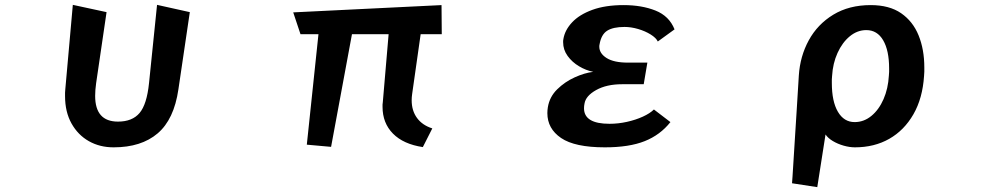

<svg xmlns="http://www.w3.org/2000/svg" viewBox="-20 -596 4040 791"><path d="M627 -576 762 -546 715 -228Q697 -104 629.5 -46.5Q562 11 448 11Q391 11 346 -14.5Q301 -40 274.5 -87.5Q248 -135 248 -200Q248 -207 248 -214Q248 -221 249 -228L280 -576L419 -546L376 -253Q374 -239 373 -226Q372 -213 372 -201Q372 -95 466 -95Q525 -95 555 -130.5Q585 -166 594 -254Z M1722 10Q1642 -2 1599 -45.5Q1556 -89 1556 -156Q1556 -161 1556 -165.5Q1556 -170 1557 -174L1581 -455H1430L1344 9L1244 0L1292 -455H1218L1188 -545L1799 -575L1800 -455H1713L1678 -209Q1677 -202 1676.5 -196Q1676 -190 1676 -183Q1676 -140 1698 -110Q1720 -80 1761 -67Z M2742 -93Q2700 -40 2636 -14.5Q2572 11 2472 11Q2348 11 2291.5 -27.5Q2235 -66 2235 -130Q2235 -136 2235.5 -142Q2236 -148 2237 -154Q2244 -197 2275.5 -228Q2307 -259 2348 -277.5Q2389 -296 2424 -300Q2394 -306 2365.5 -323Q2337 -340 2318.5 -365.5Q2300 -391 2300 -422Q2300 -425 2300 -428Q2300 -431 2301 -435Q2307 -472 2337 -504Q2367 -536 2420.5 -555.5Q2474 -575 2549 -575Q2624 -575 2680.5 -552.5Q2737 -530 2759 -475L2690 -425Q2683 -440 2660.5 -454Q2638 -468 2609 -476.5Q2580 -485 2553 -485Q2506 -485 2481.5 -469.5Q2457 -454 2450 -413Q2449 -410 2449 -404Q2449 -376 2479 -357Q2509 -338 2567 -338H2647L2632 -249H2543Q2479 -249 2436 -225Q2393 -201 2388 -169Q2387 -164 2386.5 -159.5Q2386 -155 2386 -150Q2386 -86 2491 -86Q2527 -86 2563 -94Q2599 -102 2628.5 -115.5Q2658 -129 2674 -145Z M3243 159Q3243 159 3245 131.5Q3247 104 3249.5 60Q3252 16 3255.5 -36Q3259 -88 3262 -138.5Q3265 -189 3267.5 -228Q3270 -267 3271 -285Q3276 -364 3312 -430Q3348 -496 3413 -535.5Q3478 -575 3567 -575Q3644 -575 3692.5 -541.5Q3741 -508 3764.5 -450Q3788 -392 3788 -318Q3788 -310 3788 -301Q3788 -292 3787 -284Q3781 -191 3743 -125Q3705 -59 3643.5 -24Q3582 11 3502 11Q3480 11 3455.5 4Q3431 -3 3411 -15Q3391 -27 3381 -42L3347 175ZM3501 -93Q3539 -93 3570 -118.5Q3601 -144 3620 -187.5Q3639 -231 3642 -285Q3643 -293 3643 -300Q3643 -307 3643 -314Q3643 -388 3618.5 -430Q3594 -472 3549 -472Q3512 -472 3481 -446.5Q3450 -421 3430.5 -378Q3411 -335 3408 -283Q3407 -276 3407 -269Q3407 -262 3407 -254Q3407 -178 3432 -135.5Q3457 -93 3501 -93Z"/></svg>

Font: RocknRoll One
Style: Regular
Weight: 400
Designer: Fontworks Inc.
Foundry: Fontworks Inc.
Version: Version 1.100